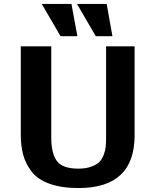

<svg xmlns="http://www.w3.org/2000/svg" viewBox="-20 -929 797 970"><path d="M191 -909H341L371 -746H286ZM369 -909H519L548 -746H464ZM85 -249V-695H239V-233Q239 -155 267 -116Q295 -77 376 -77Q413 -77 439.5 -86.5Q466 -96 480.5 -109.5Q495 -123 503.5 -145.5Q512 -168 514 -188Q516 -208 516 -235V-695H660V-245Q660 21 377 21Q290 21 229.5 -1Q169 -23 139 -63Q109 -103 97 -147.5Q85 -192 85 -249Z"/></svg>

Font: Coval
Style: Heavy
Weight: 900
Foundry: Context Ltd
Version: Version 001.000